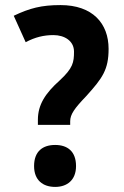

<svg xmlns="http://www.w3.org/2000/svg" viewBox="-20 -722 489 755"><path d="M218 -702C143 -702 97 -690 34 -660L81 -556C118 -576 153 -584 190 -584C234 -584 271 -561 271 -519C271 -477 267 -454 215 -406C158 -355 129 -310 129 -251V-231H256V-245C256 -272 272 -295 320 -345C383 -415 407 -448 407 -530C407 -630 344 -702 218 -702ZM197 13C243 13 279 -13 279 -69C279 -128 244 -152 197 -152C148 -152 114 -127 114 -69C114 -13 149 13 197 13Z"/></svg>

Font: Noto Sans Kannada SemiCondensed
Style: Bold
Weight: 700
Width: 4
Designer: Jelle Bosma - Monotype Design Team
Foundry: Monotype Imaging Inc.
Version: Version 2.005